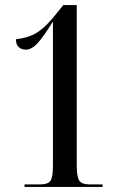

<svg xmlns="http://www.w3.org/2000/svg" viewBox="-20 -738 487 758"><path d="M77 0V-10H139Q169 -10 179 -24Q189 -38 189 -84V-653Q151 -592 128 -567Q105 -542 82 -542Q65 -542 54 -552Q43 -562 43 -583Q76 -587 100.5 -596.5Q125 -606 148.5 -626Q172 -646 201 -682L230 -718H283V-84Q283 -41 292.5 -25.5Q302 -10 334 -10H385V0Z"/></svg>

Font: Noto Serif Display ExtraCondensed Medium
Style: Regular
Weight: 500
Width: 2
Designer: Monotype Design Team
Foundry: Monotype Imaging Inc.
Version: Version 2.009